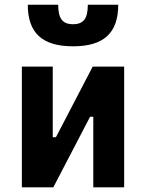

<svg xmlns="http://www.w3.org/2000/svg" viewBox="-20 -803 626 823"><path d="M73.7 0H208.5L366.2 -302.7H379.9V0H512.2V-517.6H377.4L219.7 -214.8H206.1V-517.6H73.7ZM293 -604.5C425.3 -604.5 486.8 -662.1 486.8 -782.7H356.4C356.4 -725.6 339.8 -699.2 293 -699.2C247.1 -699.2 229.5 -724.6 229.5 -782.7H99.1C99.1 -663.1 159.7 -604.5 293 -604.5Z"/></svg>

Font: Cascadia Code
Style: Bold
Weight: 700
Monospace: yes
Designer: Aaron Bell
Foundry: Saja Typeworks
Version: Version 2404.023